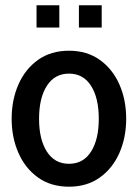

<svg xmlns="http://www.w3.org/2000/svg" viewBox="-20 -695 520 725"><path d="M240.5 10Q172 10 123.5 -24.8Q75 -59.5 49.5 -117.8Q24 -176 24 -246.5Q24 -317.5 49.5 -375.8Q75 -434 123.5 -468.8Q172 -503.5 240.5 -503.5Q308.5 -503.5 357 -468.8Q405.5 -434 431 -375.8Q456.5 -317.5 456.5 -246.5Q456.5 -176 431 -117.8Q405.5 -59.5 357 -24.8Q308.5 10 240.5 10ZM240.5 -76.5Q294.5 -76.5 323.8 -122.5Q353 -168.5 353 -246.5Q353 -325 323.8 -371Q294.5 -417 240.5 -417Q186.5 -417 157 -371Q127.5 -325 127.5 -246.5Q127.5 -168.5 157 -122.5Q186.5 -76.5 240.5 -76.5ZM278 -591V-675H364V-591ZM118 -591V-675H204V-591Z"/></svg>

Font: Cabin Condensed Medium
Style: Regular
Weight: 500
Width: 3
Designer: Pablo Impallari
Foundry: Pablo Impallari. http://www.impallari.com Igino Marini. http://www.ikern.com
Version: Version 3.001; ttfautohint (v1.8.3)